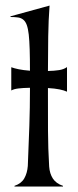

<svg xmlns="http://www.w3.org/2000/svg" viewBox="-20 -678 285 698"><path d="M223.6 -344.7Q212.9 -349.6 196.3 -353Q179.7 -356.4 154.3 -357.9V-334Q154.3 -267.6 154.5 -202.6Q154.8 -137.7 158.7 -72.8Q160.6 -46.4 172.4 -28.6Q184.1 -10.7 209 -2.4V0H32.7V-2.4Q57.6 -10.7 68.4 -29.8Q79.1 -48.8 81.1 -74.7Q84.5 -153.3 86.7 -220.7Q88.9 -288.1 88.9 -352.1V-358.9Q63 -358.4 46.9 -356.4Q30.8 -354.5 21 -349.1V-433.6Q31.2 -429.7 47.6 -426.3Q64 -422.9 88.9 -420.9Q88.9 -466.3 87.9 -498.5Q86.9 -530.8 84.5 -552.5Q82 -574.2 77.4 -586.9Q72.8 -599.6 64.9 -606.2Q57.1 -612.8 45.7 -614.5Q34.2 -616.2 18.1 -616.2V-618.7L160.2 -657.7Q156.2 -605 155.3 -545.2Q154.3 -485.4 154.3 -419.9Q177.7 -420.4 194.8 -423.1Q211.9 -425.8 223.6 -434.1Z"/></svg>

Font: Smythe
Style: Regular
Weight: 400
Version: Version 1.000